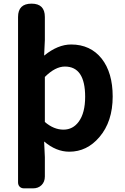

<svg xmlns="http://www.w3.org/2000/svg" viewBox="-20 -818 684 1053"><path d="M112 215Q97 215 88 206Q79 197 79 182V-291V-725Q79 -798 153 -798Q226 -798 226 -725V-598L222 -513Q297 -574 370 -574Q476 -574 538 -496Q598 -419 598 -289Q598 -151 525 -66Q457 14 360 14Q288 14 222 -42L226 44V150Q226 179 208 197Q190 215 161 215H152ZM328 -107Q380 -107 412 -151Q447 -199 447 -287Q447 -453 336 -453Q283 -453 226 -396V-272V-149Q275 -107 328 -107Z"/></svg>

Font: GenSenRounded2 TW B
Style: Regular
Weight: 700
Version: Version 2.000;PS 2;hotconv 16.6.51;makeotf.lib2.5.65220 DEVE